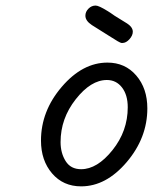

<svg xmlns="http://www.w3.org/2000/svg" viewBox="-20 -659 565 684"><path d="M126 -158.2Q126 -263.2 200 -349.6Q273.9 -436 362.8 -436Q425.8 -436 465.3 -390.1Q504.9 -344.2 504.9 -272.9Q504.9 -168 431.4 -81.5Q357.9 4.9 269 4.9Q205.1 4.9 165.5 -41.3Q126 -87.4 126 -158.2ZM195.8 -152.8Q195.8 -113.8 213.9 -85Q231.9 -56.2 269 -56.2Q326.2 -56.2 380.6 -124Q435.1 -191.9 435.1 -276.9Q435.1 -320.8 414.6 -347.4Q394 -374 360.8 -374Q303.7 -374 249.8 -305.4Q195.8 -236.8 195.8 -152.8ZM284.2 -603Q284.2 -617.2 295.2 -628.2Q306.2 -639.2 320.8 -639.2Q332 -639.2 364.3 -619.1Q371.1 -615.2 388.2 -603Q415 -585.9 433.1 -575.2Q453.1 -562 453.1 -545.9Q453.1 -532.7 441.2 -519.3Q429.2 -505.9 416 -505.9H413.1Q407.2 -505.9 369.1 -530.8Q334 -552.7 307.1 -569.8Q284.2 -585 284.2 -603Z"/></svg>

Font: CMU Typewriter Text
Style: Italic
Weight: 500
Italic angle: -14.04°
Version: Version 0.7.0